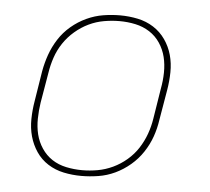

<svg xmlns="http://www.w3.org/2000/svg" viewBox="-44 -575 688 630"><g transform="rotate(5 300.0 -260.0)"><path d="M246 8Q216 8 187.5 2Q159 -4 135.5 -19Q112 -34 96.5 -57Q81 -80 73.5 -107Q66 -134 66.5 -164Q67 -194 72 -223L88 -323Q93 -351 102.5 -378Q112 -405 128 -430Q144 -455 167 -474.5Q190 -494 217 -506.5Q244 -519 272 -523.5Q300 -528 327 -528Q357 -528 385.5 -522Q414 -516 437.5 -501Q461 -486 477 -463Q493 -440 500.5 -413Q508 -386 507.5 -356Q507 -326 502 -297L485 -197Q481 -169 471.5 -142Q462 -115 445.5 -90Q429 -65 406 -45.5Q383 -26 356.5 -13.5Q330 -1 301.5 3.5Q273 8 246 8ZM247 -11Q272 -11 297.5 -15.5Q323 -20 347.5 -31.5Q372 -43 393 -61Q414 -79 428.5 -101.5Q443 -124 452 -149Q461 -174 465 -200L481 -300Q486 -326 486.5 -353Q487 -380 481 -404.5Q475 -429 461 -450Q447 -471 426 -484.5Q405 -498 379.5 -503.5Q354 -509 327 -509Q302 -509 276 -504.5Q250 -500 226 -488.5Q202 -477 181 -459Q160 -441 145 -418.5Q130 -396 121.5 -371Q113 -346 109 -320L92 -220Q88 -194 87.5 -167Q87 -140 93 -115.5Q99 -91 113 -70Q127 -49 147.5 -35.5Q168 -22 194 -16.5Q220 -11 247 -11Z"/></g></svg>

Font: Iosevka Thin Extended
Style: Italic
Weight: 100
Width: 7
Italic angle: -9°
Monospace: yes
Designer: Belleve Invis
Foundry: Belleve Invis
Version: Version 32.5.0; ttfautohint (v1.8.4)